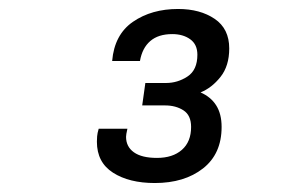

<svg xmlns="http://www.w3.org/2000/svg" viewBox="-20 -821 640 428"><path d="M325 -413Q268 -413 232 -436Q196 -459 196 -505Q196 -510 196.5 -517Q197 -524 200 -534H264Q261 -521 261 -516Q261 -494 278.5 -481.5Q296 -469 330 -469Q365 -469 385.5 -487Q406 -505 406 -538Q406 -564 389 -575Q372 -586 348 -586H297L304 -636H350Q376 -636 398 -650.5Q420 -665 420 -699Q420 -722 404 -733.5Q388 -745 364 -745Q333 -745 315 -729.5Q297 -714 292 -685H230Q235 -744 276.5 -772.5Q318 -801 377 -801Q426 -801 458.5 -779Q491 -757 491 -713Q491 -674 471.5 -649.5Q452 -625 427 -615Q450 -605 462 -586Q474 -567 474 -538Q474 -478 432.5 -445.5Q391 -413 325 -413Z"/></svg>

Font: Chivo Mono Medium
Style: Italic
Weight: 500
Italic angle: -8.05°
Monospace: yes
Designer: Hector Gatti
Foundry: Omnibus-Type
Version: Version 1.008